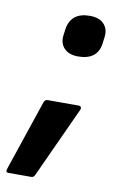

<svg xmlns="http://www.w3.org/2000/svg" viewBox="-115 -525 435 712"><g transform="rotate(10 102.0 -169.0)"><path d="M147 -326Q113 -326 95 -345Q77 -364 81 -394L84 -417Q94 -482 165 -482Q202 -482 219.5 -462Q237 -442 232 -411L229 -388Q220 -326 147 -326ZM-32 144Q-43 144 -39 131L51 -136Q55 -147 65 -147H182Q188 -147 190.5 -143Q193 -139 190 -132L68 134Q64 144 54 144Z"/></g></svg>

Font: Sofia Sans Condensed ExtraBold
Style: Italic
Weight: 800
Italic angle: -9°
Version: Version 4.100